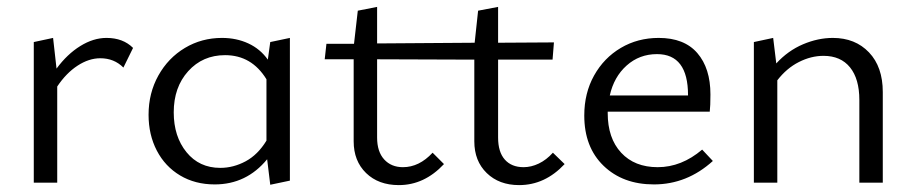

<svg xmlns="http://www.w3.org/2000/svg" viewBox="-20 -530 2659 557"><path d="M366 -391 338 -334Q311 -361 271 -361Q238 -361 205 -339.5Q172 -318 146 -279V0H78V-408L134 -420L144 -331Q175 -373 213 -396.5Q251 -420 289 -420Q337 -420 366 -391Z M821 -420V-6L764 6L755 -68Q695 5 603 5Q546 5 502.5 -21Q459 -47 435 -93Q411 -139 411 -197Q411 -260 439.5 -311Q468 -362 516.5 -391Q565 -420 624 -420Q666 -420 700.5 -404Q735 -388 757 -357L764 -408ZM753 -122V-300Q710 -370 633 -370Q568 -370 526 -323.5Q484 -277 484 -204Q484 -134 521 -88.5Q558 -43 619 -43Q657 -43 692.5 -62Q728 -81 753 -122Z M1618 -54Q1561 7 1486 7Q1428 7 1392 -28Q1356 -63 1356 -120V-357L1074 -358V-131Q1074 -90 1094.5 -67.5Q1115 -45 1149 -45Q1196 -45 1235 -87L1268 -54Q1211 7 1137 7Q1078 7 1042 -28Q1006 -63 1006 -120V-358H922L927 -403H1007L1018 -499L1074 -510V-404L1357 -406L1367 -499L1425 -510V-406L1587 -407L1583 -357H1425V-131Q1425 -89 1444.5 -67Q1464 -45 1499 -45Q1521 -45 1543 -55.5Q1565 -66 1584 -87Z M2048 -63Q1973 5 1877 5Q1787 5 1731 -49Q1675 -103 1675 -195Q1675 -260 1703.5 -311Q1732 -362 1781 -391Q1830 -420 1891 -420Q1965 -420 2003 -376Q2041 -332 2041 -256Q2041 -222 2039 -206H1743V-202Q1743 -129 1782 -87Q1821 -45 1888 -45Q1957 -45 2017 -96ZM1749 -253H1976V-254Q1976 -373 1886 -373Q1835 -373 1798 -340Q1761 -307 1749 -253Z M2541 -263V0H2473V-240Q2473 -301 2446 -334.5Q2419 -368 2369 -368Q2333 -368 2297.5 -350Q2262 -332 2235 -297V0H2167V-408L2223 -420L2232 -346Q2266 -383 2309.5 -401.5Q2353 -420 2396 -420Q2461 -420 2501 -378Q2541 -336 2541 -263Z"/></svg>

Font: Ysabeau Infant
Style: Regular
Weight: 400
Designer: Christian Thalmann (Catharsis Fonts)
Version: Version 0.003